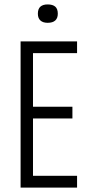

<svg xmlns="http://www.w3.org/2000/svg" viewBox="-20 -847 397 867"><path d="M73 0V-660H129V0ZM81 0V-53H328V0ZM81 -312V-365H307V-312ZM81 -607V-660H328V-607ZM195 -744Q174 -744 162.5 -754.5Q151 -765 151 -785Q151 -807 162.5 -817Q174 -827 195 -827Q218 -827 229.5 -817Q241 -807 241 -785Q241 -765 229.5 -754.5Q218 -744 195 -744Z"/></svg>

Font: Bricolage Grotesque Condensed ExtraLight
Style: Regular
Weight: 250
Width: 3
Designer: Mathieu Triay
Foundry: Atelier Triay
Version: Version 1.000;gftools[0.9.30]